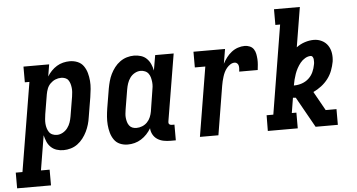

<svg xmlns="http://www.w3.org/2000/svg" viewBox="-113 -844 2172 1169"><g transform="rotate(-5 973.0 -260.0)"><path d="M-54 215V119H-13L77 -424H49V-520H206L194 -447Q205 -465 220 -480.5Q235 -496 253 -507Q271 -518 291.5 -523Q312 -528 332 -528Q358 -528 380.5 -518.5Q403 -509 416.5 -489.5Q430 -470 436.5 -446.5Q443 -423 445 -398.5Q447 -374 444.5 -348.5Q442 -323 438 -298L418 -178Q415 -156 408.5 -134Q402 -112 392 -91.5Q382 -71 367.5 -52Q353 -33 334 -19Q315 -5 292.5 1.5Q270 8 248 8Q226 8 206 1.5Q186 -5 171 -19.5Q156 -34 148 -53Q140 -72 135 -93L100 119H153V215ZM216 -88Q234 -88 251.5 -97.5Q269 -107 281 -123Q293 -139 299 -157Q305 -175 308 -193L328 -313Q330 -327 331 -340Q332 -353 330.5 -366Q329 -379 325.5 -391Q322 -403 315 -413Q308 -423 296 -427.5Q284 -432 271 -432Q253 -432 236 -425Q219 -418 205.5 -404.5Q192 -391 185.5 -374Q179 -357 176 -340L156 -220Q154 -205 152.5 -190.5Q151 -176 152 -162Q153 -148 157 -134.5Q161 -121 168.5 -110Q176 -99 189 -93.5Q202 -88 216 -88Z M641 8Q615 8 593 -1.5Q571 -11 557.5 -30.5Q544 -50 537.5 -73.5Q531 -97 529 -121.5Q527 -146 529 -171.5Q531 -197 535 -222L555 -342Q559 -364 565 -386Q571 -408 581 -428.5Q591 -449 605.5 -468Q620 -487 639.5 -501Q659 -515 681 -521.5Q703 -528 725 -528Q747 -528 767.5 -521.5Q788 -515 802.5 -500.5Q817 -486 825.5 -467Q834 -448 838 -427L854 -520H967L899 -111Q898 -107 898.5 -102Q899 -97 902 -94Q905 -91 909 -89.5Q913 -88 918 -88H934V8H902Q880 8 859.5 4Q839 0 822 -11Q805 -22 795 -40Q785 -58 784 -79Q773 -60 757.5 -43.5Q742 -27 723 -15Q704 -3 683 2.5Q662 8 641 8ZM702 -88Q720 -88 737.5 -95Q755 -102 768 -115.5Q781 -129 788 -146Q795 -163 798 -180L817 -300Q820 -315 821.5 -329.5Q823 -344 821.5 -358Q820 -372 816.5 -385.5Q813 -399 805 -410Q797 -421 784 -426.5Q771 -432 757 -432Q739 -432 721.5 -422.5Q704 -413 692.5 -397Q681 -381 675 -363Q669 -345 666 -327L646 -207Q644 -193 642.5 -180Q641 -167 642.5 -154Q644 -141 647.5 -129Q651 -117 658.5 -107Q666 -97 677.5 -92.5Q689 -88 702 -88Z M1082 0 1152 -424H1088V-520H1281L1266 -431Q1276 -450 1289.5 -468Q1303 -486 1321 -500Q1339 -514 1360 -521Q1381 -528 1401 -528Q1418 -528 1433 -521.5Q1448 -515 1456.5 -502Q1465 -489 1468 -473Q1471 -457 1472 -441Q1473 -425 1471.5 -408Q1470 -391 1468 -375H1355Q1356 -384 1356.5 -393Q1357 -402 1355.5 -410.5Q1354 -419 1347.5 -425.5Q1341 -432 1332 -432Q1318 -432 1305.5 -424Q1293 -416 1283.5 -404.5Q1274 -393 1267.5 -379.5Q1261 -366 1257 -352.5Q1253 -339 1249.5 -325.5Q1246 -312 1244 -298L1195 0Z M1497 0 1498 -96H1539L1628 -639H1599V-735H1757L1717 -492Q1741 -510 1769 -519Q1797 -528 1824 -528Q1850 -528 1873 -516.5Q1896 -505 1909.5 -484.5Q1923 -464 1927 -438.5Q1931 -413 1927 -386Q1922 -359 1912 -332.5Q1902 -306 1884.5 -283Q1867 -260 1843.5 -242Q1820 -224 1794 -212L1859 -96H1925V0H1789L1684 -187H1679Q1676 -187 1673 -187.5Q1670 -188 1667 -188L1652 -96H1680V0ZM1682 -262Q1705 -262 1728.5 -270Q1752 -278 1770 -294.5Q1788 -311 1798 -333Q1808 -355 1812 -378Q1814 -386 1814 -394Q1814 -402 1813.5 -410Q1813 -418 1808.5 -425Q1804 -432 1796 -432Q1779 -432 1762 -422Q1745 -412 1733 -397Q1721 -382 1712 -365.5Q1703 -349 1697 -332Q1691 -315 1686.5 -297.5Q1682 -280 1679 -262Z"/></g></svg>

Font: Iosevka Curly Slab
Style: Bold Italic
Weight: 700
Italic angle: -9°
Monospace: yes
Designer: Belleve Invis
Foundry: Belleve Invis
Version: Version 22.1.2; ttfautohint (v1.8.4)